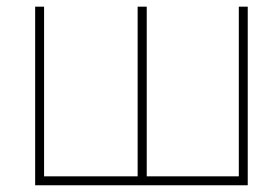

<svg xmlns="http://www.w3.org/2000/svg" viewBox="-20 -548 818 568"><path d="M84 -528.3C84 -528.3 84 0 84 0C84 0 712.9 0 712.9 0C712.9 0 712.9 -528.3 712.9 -528.3C712.9 -528.3 686.5 -528.3 686.5 -528.3C686.5 -528.3 686.5 -26.4 686.5 -26.4C686.5 -26.4 414.1 -26.4 414.1 -26.4C414.1 -26.4 414.1 -528.3 414.1 -528.3C414.1 -528.3 387.2 -528.3 387.2 -528.3C387.2 -528.3 387.2 -26.4 387.2 -26.4C387.2 -26.4 110.4 -26.4 110.4 -26.4C110.4 -26.4 110.4 -528.3 110.4 -528.3C110.4 -528.3 84 -528.3 84 -528.3Z"/></svg>

Font: WOX
Style: Regular
Weight: 500
Designer: Google
Foundry: ""
Version: ""